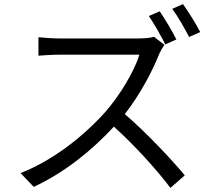

<svg xmlns="http://www.w3.org/2000/svg" viewBox="-20 -869 1040 934"><path d="M870 -849 818 -826C845 -789 878 -732 900 -689L954 -713C935 -750 897 -812 870 -849ZM757 -814 704 -791C731 -752 764 -693 784 -653L838 -677C819 -716 782 -777 757 -814ZM780 -651 729 -690C713 -685 687 -682 654 -682H268C238 -682 181 -686 167 -688V-598C178 -599 233 -603 268 -603H658C633 -520 560 -401 492 -324C389 -209 241 -90 80 -27L144 40C292 -28 427 -137 534 -253C636 -161 742 -44 809 45L879 -16C814 -94 692 -224 587 -314C658 -404 721 -521 755 -608C761 -621 774 -643 780 -651Z"/></svg>

Font: DAIFUKU Sans JP
Style: Regular
Weight: 400
Designer: Original font ‘Source Han Sans JP’ : Ryoko NISHIZUKA  (kana, bopomofo & ideographs); Paul D. Hunt (Latin, Greek & Cyrill
Foundry: Daifuku
Version: Version 1.001